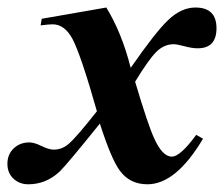

<svg xmlns="http://www.w3.org/2000/svg" viewBox="-65 -473 593 508"><path d="M507.8 -398.4Q507.8 -345.2 458 -345.2Q443.4 -345.2 423.3 -350.6Q403.3 -356 394.5 -356Q369.1 -356 348.6 -335.7Q328.1 -315.4 292.5 -256.8Q326.2 -143.6 342.3 -108.4Q364.3 -58.6 389.6 -58.6Q412.1 -58.6 454.1 -116.2L472.2 -106Q400.4 14.6 325.2 14.6Q278.3 14.6 252 -21.5Q229.5 -51.8 199.2 -146Q110.8 -36.1 92.3 -18.6Q56.6 14.6 9.8 14.6Q-13.2 14.6 -29.3 -0.2Q-45.4 -15.1 -45.4 -39.6Q-45.4 -64.5 -28.8 -80.3Q-12.2 -96.2 12.7 -96.2Q25.4 -96.2 44.9 -86.7Q64.5 -77.1 77.1 -77.1Q99.6 -77.1 117.2 -92.8Q137.7 -110.4 191.4 -178.7Q149.4 -326.7 127 -369.6Q106 -408.7 74.2 -408.7Q64.5 -408.7 42.5 -405.8L45.4 -423.3L216.3 -453.1Q257.3 -386.2 280.8 -293.5Q347.2 -389.2 379.9 -419.9Q414.6 -453.1 452.1 -453.1Q507.8 -453.1 507.8 -398.4Z"/></svg>

Font: Dai Banna SIL Book
Style: BoldOblique
Weight: 700
Italic angle: -11°
Designer: Victor Gaultney
Foundry: SIL International
Version: Version 2.000